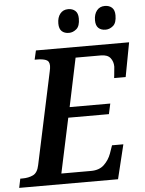

<svg xmlns="http://www.w3.org/2000/svg" viewBox="-81 -964 765 1012"><g transform="rotate(-5 301.0 -458.0)"><path d="M-21 0 -11 -48H1Q33 -48 57 -59.5Q81 -71 89 -111L193 -598Q197 -615 197 -627Q197 -652 178.5 -659Q160 -666 131 -666H119L130 -714H623L589 -533H528Q529 -537 530 -550.5Q531 -564 532.5 -577Q534 -590 534 -593Q534 -620 519 -639Q504 -658 469 -658H335L281 -401H496L484 -346H269L207 -56H364Q408 -56 433.5 -80.5Q459 -105 471 -138L486 -181H546L502 0ZM506 -791Q482 -791 468 -804Q454 -817 454 -845Q454 -877 469.5 -896.5Q485 -916 512 -916Q535 -916 549.5 -903Q564 -890 564 -862Q564 -822 545.5 -806.5Q527 -791 506 -791ZM312 -791Q288 -791 274 -804Q260 -817 260 -845Q260 -877 275.5 -896.5Q291 -916 318 -916Q341 -916 355.5 -903Q370 -890 370 -862Q370 -822 351.5 -806.5Q333 -791 312 -791Z"/></g></svg>

Font: Noto Serif SemiCondensed SemiBold
Style: Italic
Weight: 600
Width: 4
Italic angle: -12°
Designer: Monotype Design Team
Foundry: Monotype Imaging Inc.
Version: Version 2.014; ttfautohint (v1.8.4.7-5d5b)